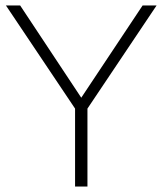

<svg xmlns="http://www.w3.org/2000/svg" viewBox="-20 -678 591 698"><path d="M275.4 -322.8 53.2 -658.2H1.5L252.9 -283.2V0H297.9V-283.2L549.3 -658.2H498.5Z"/></svg>

Font: Estedad ExtraLight
Style: Regular
Weight: 200
Designer: Amin Abedi
Version: Version 7.3